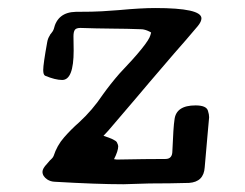

<svg xmlns="http://www.w3.org/2000/svg" viewBox="-20 -457 626 490"><path d="M294.9 13.2Q227.1 13.2 118.7 6.8Q108.9 6.3 100.6 1Q88.4 -7.3 88.4 -18.6Q88.4 -26.9 100.1 -39.1Q102.1 -41 104.5 -44.2Q106.9 -47.4 110.8 -50.8Q114.7 -54.2 116.7 -58.6Q125.5 -85.9 143.6 -106.4Q161.6 -127 181.6 -144.5Q216.3 -176.3 242.2 -215.3Q262.2 -243.2 284.7 -269Q358.9 -346.7 363.8 -367.2L365.7 -374L361.3 -376.5Q351.6 -381.3 342.8 -382.3Q303.7 -383.8 264.6 -384Q225.6 -384.3 185.1 -385.7Q174.3 -385.7 170.9 -380.6Q167.5 -375.5 167.5 -364.3L168 -328.1Q168 -252.9 138.7 -252.9Q121.1 -252.9 95.2 -263.7Q90.3 -266.1 90.3 -278.3Q90.3 -293.5 100.6 -350.1Q102.1 -358.9 106.9 -366.2Q106.9 -367.7 111.3 -372.8Q115.7 -377.9 117.2 -382.8Q127 -425.8 173.3 -426.8L213.4 -427.2Q231.9 -427.2 283.2 -431.2Q339.8 -436.5 376 -436.5Q494.1 -436.5 494.1 -410.2Q494.1 -401.9 484.9 -390.6Q454.6 -354.5 423.8 -319.8Q346.7 -230 327.6 -207Q273.4 -143.1 256.3 -123.5L244.1 -110.4Q274.9 -100.6 278.3 -93.8Q281.7 -86.9 281.7 -84Q281.7 -71.8 271 -50.8Q272.5 -50.3 278.3 -49.8Q354 -51.3 402.3 -51.3Q419.9 -51.3 419.9 -71.3Q422.4 -133.8 425.3 -151.4Q429.2 -188 479 -188Q506.8 -188 510.7 -174.3Q513.7 -165 513.7 -157.7Q513.7 -156.7 509.8 -114.3Q505.9 -71.8 502.4 -29.8Q500 7.3 462.4 9.8Q414.6 11.2 361.3 11.2Z"/></svg>

Font: X Typewriter
Style: Regular
Weight: 400
Monospace: yes
Designer: GGBot
Version: 0.50